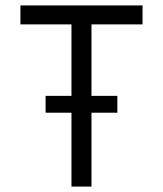

<svg xmlns="http://www.w3.org/2000/svg" viewBox="-20 -687 600 707"><path d="M55.2 -667H504.9V-597.2H316.9V-334H412.1V-272H316.9V0H243.2V-272H147.9V-334H243.2V-597.2H55.2Z"/></svg>

Font: Gidolinya
Style: Regular
Weight: 400
Version: Version 1.0.3